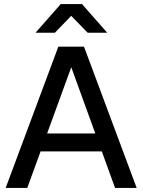

<svg xmlns="http://www.w3.org/2000/svg" viewBox="-20 -931 706 951"><path d="M8 0 269 -700H396L657 0H550L325 -620H341L115 0ZM119 -181 154 -270H513L548 -181ZM156 -769 281 -911H386L511 -769H414L304 -882H361L252 -769Z"/></svg>

Font: SUSE Medium
Style: Regular
Weight: 500
Designer: Rene Bieder
Foundry: SUSE
Version: Version 1.000